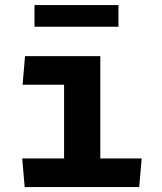

<svg xmlns="http://www.w3.org/2000/svg" viewBox="-20 -762 660 782"><path d="M82 -533.5 72 -417H241V-116.5H70.5L80.5 0H547L557 -116.5H388.5V-533.5ZM120.5 -653H462.5V-741.5H120.5Z"/></svg>

Font: Monaspace Argon
Style: Bold
Weight: 700
Designer: Riley Cran & the Lettermatic Team
Foundry: Lettermatic
Version: Version 1.000 (Monaspace Argon)